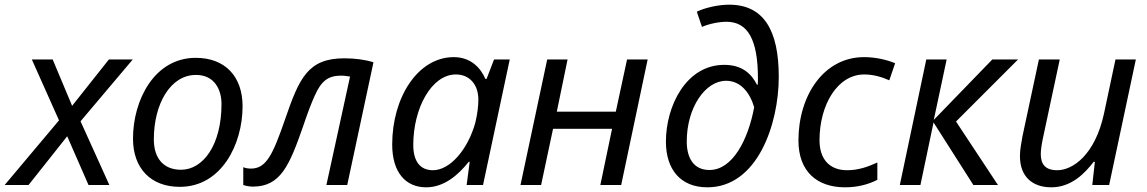

<svg xmlns="http://www.w3.org/2000/svg" viewBox="-57 -790 4900 820"><path d="M-37 0H65L230 -208L321 0H410L287 -272L510 -536H408L251 -338L168 -536H79L195 -276Z M711 8C889 8 979 -174 979 -336C979 -464 904 -543 779 -543C602 -543 511 -362 511 -198C511 -71 587 8 711 8ZM716 -65C643 -65 600 -112 600 -195C600 -345 670 -470 780 -470C860 -470 889 -406 889 -346C889 -170 810 -65 716 -65Z M1023 7C1141 7 1179 -83 1237 -249C1256 -306 1273 -350 1287 -381C1315 -444 1344 -467 1400 -467C1415 -467 1429 -464 1438 -463L1337 0H1426L1538 -524C1503 -535 1459 -541 1414 -541C1258 -541 1221 -457 1160 -279C1108 -129 1080 -70 1015 -70C1002 -70 991 -72 982 -76V0C990 3 1006 7 1023 7Z M1763 10C1838 10 1898 -40 1945 -99H1949L1936 0H2006L2120 -536H2053L2021 -453H2016C1995 -502 1952 -546 1881 -546C1727 -546 1618 -373 1618 -173C1618 -53 1676 10 1763 10ZM1792 -63C1739 -63 1708 -99 1708 -171C1708 -328 1786 -472 1890 -472C1949 -472 1986 -428 1986 -365C1986 -337 1982 -303 1973 -266C1941 -151 1865 -63 1792 -63Z M2166 0H2254L2305 -240H2557L2507 0H2596L2709 -536H2621L2573 -313H2321L2367 -536H2280Z M2964 10C3178 10 3269 -260 3269 -462C3269 -662 3204 -770 3057 -770C3009 -770 2951 -756 2919 -740L2941 -675C2970 -688 3013 -697 3046 -697C3137 -697 3180 -620 3180 -456C3180 -449 3180 -439 3179 -428H3176C3153 -473 3115 -513 3036 -513C2873 -513 2787 -337 2787 -185C2787 -68 2848 10 2964 10ZM2973 -64C2904 -64 2876 -117 2876 -186C2876 -329 2954 -445 3044 -445C3105 -445 3145 -396 3164 -332C3138 -193 3072 -64 2973 -64Z M3552 10C3607 10 3653 -3 3690 -22V-96C3649 -77 3608 -63 3561 -63C3486 -63 3443 -110 3443 -191C3443 -343 3520 -472 3634 -472C3677 -472 3714 -459 3741 -447L3766 -520C3727 -536 3680 -546 3633 -546C3461 -546 3353 -382 3353 -190C3353 -57 3433 10 3552 10Z M3786 0H3874L3930 -267L4100 0H4205L4026 -271L4291 -536H4181L3931 -278L3986 -536H3899Z M4299 -123C4299 -36 4352 10 4433 10C4519 10 4576 -50 4614 -99H4619L4608 0H4680L4794 -536H4707L4658 -305C4620 -129 4525 -63 4458 -63C4407 -63 4388 -89 4388 -132C4388 -148 4391 -170 4397 -199L4469 -536H4380L4310 -209C4305 -178 4299 -154 4299 -123Z"/></svg>

Font: BC Sans
Style: Italic
Weight: 400
Italic angle: -12°
Designer: Monotype Design Team
Designer: Province of B.C.
Foundry: Monotype Imaging Inc.
Version: Version 2.000;GOOG;noto-source:20170915:90ef993387c0